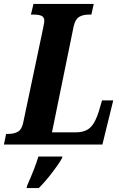

<svg xmlns="http://www.w3.org/2000/svg" viewBox="-40 -734 606 975"><path d="M-9 -54H2Q32 -54 51.5 -65.5Q71 -77 78 -112L179 -591Q180 -598 182.5 -610Q185 -622 185 -628Q185 -647 171 -653.5Q157 -660 128 -660H117L130 -714H436L424 -660H413Q381 -660 361.5 -648Q342 -636 334 -600L224 -62H345Q393 -62 419 -87Q445 -112 463 -172L478 -224H535L480 0H-20ZM98 208Q138 118 155 61H277L274 71Q257 101 223.5 144.5Q190 188 157 221H95Z"/></svg>

Font: Noto Serif CondExtraBold
Style: Italic
Weight: 800
Width: 3
Italic angle: -12°
Designer: Monotype Design Team
Foundry: Monotype Imaging Inc.
Version: Version 1.001